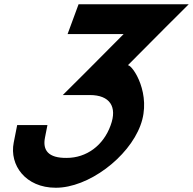

<svg xmlns="http://www.w3.org/2000/svg" viewBox="-20 -830 906 901"><path d="M367.1 -670H297.1L348.7 -810H418.7H738.7H808.7H865.7L758.3 -703L580.2 -524C603.2 -524 693.7 -387 639.2 -242C583.6 -91 393.8 52 241.2 51C100.2 51 23.3 -55 44.4 -161L60.6 -243H202.6L191.2 -185C179.1 -125 206.5 -88 292.8 -89C385.8 -89 465.2 -147 499.2 -242C531.3 -329 495.6 -384 401.6 -384H331.6H274.6L382.1 -491L560.1 -670Z"/></svg>

Font: Nordica Plus
Style: NordicaClassicRgObl
Weight: 500
Version: Version 1.01